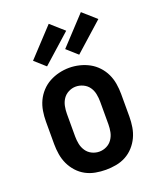

<svg xmlns="http://www.w3.org/2000/svg" viewBox="-144 -859 788 954"><g transform="rotate(-20 250.0 -381.5)"><path d="M250 8Q223 8 195.5 3Q168 -2 144 -15Q120 -28 101.5 -48.5Q83 -69 71.5 -93.5Q60 -118 55.5 -145.5Q51 -173 51 -200V-320Q51 -347 55.5 -374.5Q60 -402 71.5 -426.5Q83 -451 102 -471.5Q121 -492 145 -505Q169 -518 196 -524.5Q223 -531 250 -531Q277 -531 304 -524.5Q331 -518 355 -505Q379 -492 398 -471.5Q417 -451 428.5 -426.5Q440 -402 444.5 -374.5Q449 -347 449 -320V-200Q449 -173 444.5 -145.5Q440 -118 428.5 -93.5Q417 -69 398.5 -48.5Q380 -28 356 -15Q332 -2 304.5 3Q277 8 250 8ZM250 -88Q270 -88 288.5 -97Q307 -106 318.5 -123Q330 -140 334 -160Q338 -180 338 -200V-320Q338 -340 334 -360.5Q330 -381 318.5 -397.5Q307 -414 288 -423Q269 -432 249 -432Q229 -432 210.5 -422.5Q192 -413 181 -396.5Q170 -380 166 -360Q162 -340 162 -320V-200Q162 -180 166 -160Q170 -140 181.5 -123Q193 -106 211.5 -97Q230 -88 250 -88ZM320 -575 264 -625 400 -771 470 -709ZM150 -575 94 -625 230 -771 300 -709Z"/></g></svg>

Font: Zed Mono
Style: Bold
Weight: 700
Monospace: yes
Designer: Belleve Invis
Foundry: Belleve Invis
Version: Version 1.0.0; ttfautohint (v1.8.4)